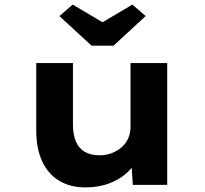

<svg xmlns="http://www.w3.org/2000/svg" viewBox="-20 -806 893 837"><path d="M353 11Q286 11 238 -18Q190 -47 164 -102.5Q138 -158 138 -237V-531H298V-264Q298 -220 310.5 -190Q323 -160 349 -144.5Q375 -129 415 -129Q442 -129 466 -138Q490 -147 509 -163Q528 -179 538.5 -202Q549 -225 549 -253V-531H709V0H559L552 -109L581 -121Q569 -87 537.5 -56.5Q506 -26 458.5 -7.5Q411 11 353 11ZM379 -607 239 -736 297 -786 442 -700H412L557 -786L615 -736L475 -607Z"/></svg>

Font: Lexend Giga
Style: Bold
Weight: 700
Version: Version 1.007